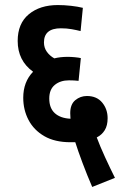

<svg xmlns="http://www.w3.org/2000/svg" viewBox="-20 -652 482 760"><path d="M345 88Q325 42 306.5 -7.5Q288 -57 278 -89Q269 -89 259 -89Q197 -89 155.5 -113Q114 -137 93 -177Q72 -217 72 -265Q72 -328 111 -368Q50 -412 50 -490Q50 -559 94 -595.5Q138 -632 209 -632Q234 -632 261 -629Q288 -626 308 -621L299 -529Q283 -533 263.5 -536.5Q244 -540 221 -540Q154 -540 154 -484Q154 -463 165.5 -447Q177 -431 195 -421Q219 -427 248 -427Q261 -427 276.5 -425.5Q292 -424 300 -422L291 -332Q273 -334 253 -334Q219 -334 197 -316Q175 -298 175 -262Q175 -224 197 -204Q219 -184 259 -182Q258 -195 258 -204Q258 -239 278 -255.5Q298 -272 324 -272Q363 -272 384.5 -246Q406 -220 406 -184Q406 -155 394.5 -136.5Q383 -118 363 -108Q376 -73 396 -29.5Q416 14 435 52Z"/></svg>

Font: Noto Sans ExtraCondensed SemiBold
Style: Italic
Weight: 600
Width: 2
Italic angle: -12°
Designer: Monotype Design Team
Foundry: Monotype Imaging Inc.
Version: Version 2.013; ttfautohint (v1.8.4.7-5d5b)